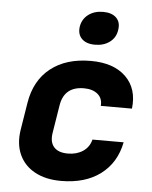

<svg xmlns="http://www.w3.org/2000/svg" viewBox="-56 -839 711 896"><g transform="rotate(5 300.0 -391.5)"><path d="M263 10Q191 10 140.5 -17.5Q90 -45 67.5 -95Q45 -145 55 -210L76 -340Q93 -445 165.5 -502.5Q238 -560 354 -560Q461 -560 518 -504.5Q575 -449 564 -355H418Q421 -390 397.5 -410Q374 -430 333 -430Q240 -430 226 -340L205 -210Q198 -167 218.5 -143.5Q239 -120 284 -120Q325 -120 354.5 -139.5Q384 -159 393 -195H539Q520 -98 448 -44Q376 10 263 10ZM366 -637Q325 -637 304 -658Q283 -679 288 -715Q294 -751 322 -772Q350 -793 391 -793Q432 -793 453 -772Q474 -751 468 -715Q463 -679 435 -658Q407 -637 366 -637Z"/></g></svg>

Font: JetBrains Mono NL ExtraBold
Style: Italic
Weight: 800
Italic angle: -9°
Monospace: yes
Designer: Philipp Nurullin, Konstantin Bulenkov
Foundry: JetBrains
Version: Version 2.305; ttfautohint (v1.8.4.7-5d5b)